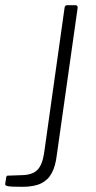

<svg xmlns="http://www.w3.org/2000/svg" viewBox="-126 -550 371 740"><path d="M93 47Q88 90 73.5 117Q59 144 32 157Q5 170 -40 170Q-85 170 -96 167.5Q-107 165 -106 159L-102 133Q-101 129 -100 128Q-99 127 -96 127L-40 125Q-1 124 18 105Q37 86 44 40L123 -521Q124 -526 126.5 -528Q129 -530 134 -530H165Q170 -530 172 -526.5Q174 -523 173 -518L93 47Z"/></svg>

Font: Libre Franklin Thin ExtraLight
Style: Italic
Weight: 250
Italic angle: -8°
Version: Version 3.000